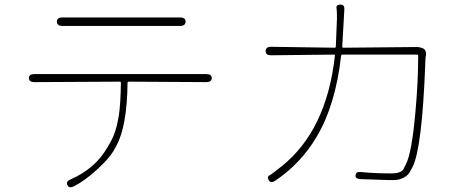

<svg xmlns="http://www.w3.org/2000/svg" viewBox="-20 -789 2040 837"><path d="M303 23Q281 34 274 18Q266 2 288 -7Q395 -54 448 -146Q454 -157 460 -167Q486 -210 498 -285Q506 -338 507 -428Q507 -433 502 -433L130 -431Q106 -431 106 -449Q106 -466 130 -466H879Q903 -466 903 -449Q903 -431 879 -431L541 -433Q536 -433 536 -428Q534 -238 487 -153Q481 -142 475 -131Q452 -94 400.5 -47.5Q349 -1 303 23ZM252 -676Q228 -676 228 -695Q228 -713 252 -713H765Q789 -713 789 -695Q789 -676 765 -676Z M1181 -2Q1161 12 1152 -3Q1143 -18 1153.5 -23.5Q1164 -29 1209 -65Q1404 -222 1440 -546Q1441 -551 1436 -551L1162 -548Q1138 -548 1138 -566Q1138 -585 1162 -585L1439 -581Q1444 -581 1444 -586L1448 -685Q1449 -697 1449 -709Q1449 -742 1447 -755Q1445 -768 1464 -769Q1483 -770 1481 -745L1472 -586Q1472 -581 1477 -581L1796 -584Q1812 -584 1826 -577Q1839 -570 1837 -549L1835 -537Q1834 -525 1834 -513Q1820 -141 1778 -60Q1772 -49 1766 -38Q1758 -24 1738.5 -14Q1719 -4 1698 -4Q1686 -4 1674 -4L1553 -8Q1528 -9 1530 -25Q1531 -42 1555 -39Q1614 -33 1684 -33Q1729 -33 1739 -52Q1744 -63 1750 -74Q1775 -122 1791 -301Q1803 -431 1803 -546Q1803 -551 1798 -551H1474Q1468 -551 1467 -546Q1443 -331 1360 -192Q1291 -76 1181 -2Z"/></svg>

Font: Resource Han Rounded JP ExtraLight
Style: Regular
Weight: 250
Designer: Cyano Hao (round all glyphs); Ryoko NISHIZUKA 西塚涼子 (kana, bopomofo & ideographs); Paul D. Hunt (Latin, Greek & Cyrillic)
Foundry: Cyano Hao
Version: 0.990